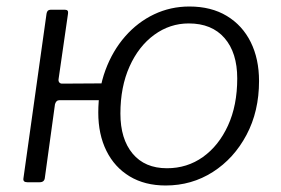

<svg xmlns="http://www.w3.org/2000/svg" viewBox="-20 -560 864 590"><path d="M489 10Q425 10 378.5 -18Q332 -46 307 -96.5Q282 -147 282 -214Q282 -285 304 -344.5Q326 -404 364.5 -448Q403 -492 453.5 -516Q504 -540 562 -540Q629 -540 677 -511Q725 -482 750.5 -430.5Q776 -379 776 -311Q776 -218 737.5 -145.5Q699 -73 634 -31.5Q569 10 489 10ZM64 0Q57 0 54 -3Q51 -6 52 -12L123 -518Q125 -530 135 -530H180Q191 -530 189 -518L160 -317Q159 -311 162 -307Q165 -303 171 -303L331 -304Q340 -304 339 -296L334 -261Q333 -252 323 -252H162Q157 -252 154 -249Q151 -246 149 -240L118 -15Q117 0 102 0ZM493 -43Q555 -43 603.5 -77.5Q652 -112 680.5 -174Q709 -236 709 -319Q709 -398 670 -443Q631 -488 560 -488Q502 -488 454 -453Q406 -418 378 -355.5Q350 -293 350 -211Q350 -133 387.5 -88Q425 -43 493 -43Z"/></svg>

Font: Libre Franklin Light
Style: Italic
Weight: 300
Italic angle: -8°
Designer: Pablo Impallari, Rodrigo Fuenzalida, Nhung Nguyen
Foundry: Impallari Type
Version: Version 3.000